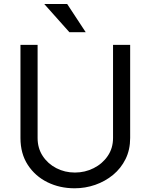

<svg xmlns="http://www.w3.org/2000/svg" viewBox="-20 -958 774 987"><path d="M561.1 -727.3H649.1V-248.6Q649.1 -188.2 625.5 -140.4Q601.9 -92.7 561.3 -59.1Q520.6 -25.6 469.5 -7.8Q418.3 9.9 363.6 9.9Q286.9 9.9 223.7 -21.3Q160.5 -52.6 122.9 -110.4Q85.2 -168.3 85.2 -248.6V-727.3H173.3V-248.6Q173.3 -196 199.6 -156.1Q225.9 -116.1 269.5 -93.6Q313.2 -71 365.1 -71Q416.9 -71 461.6 -93.6Q506.4 -116.1 533.7 -156.1Q561.1 -196 561.1 -248.6ZM325.3 -937.5 420.5 -792.6H336.6L207.4 -937.5Z"/></svg>

Font: Inter UI
Style: Regular
Weight: 400
Designer: Rasmus Andersson
Foundry: rsms
Version: Version 2.2